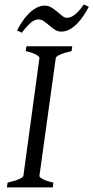

<svg xmlns="http://www.w3.org/2000/svg" viewBox="-20 -817 407 837"><path d="M292 -594.2Q261.2 -587.4 242.7 -579.1Q224.1 -570.8 223.1 -564L151.9 -50.8Q150.9 -44.9 166 -36.4Q181.2 -27.8 212.9 -21L210 0H9.8L13.2 -21Q43.9 -27.8 62.3 -35.9Q80.6 -43.9 82 -50.8L151.9 -564Q152.8 -569.8 137.7 -578.6Q122.6 -587.4 91.8 -594.2L95.2 -615.2H294.9ZM367.2 -787.6Q356.9 -768.1 344 -748.5Q331.1 -729 315.9 -713.6Q300.8 -698.2 283.4 -688.7Q266.1 -679.2 247.1 -679.2Q231.4 -679.2 219 -687.5Q206.5 -695.8 195.1 -705.8Q183.6 -715.8 172.1 -724.1Q160.6 -732.4 147.9 -732.4Q130.9 -732.4 113.3 -717Q95.7 -701.7 75.2 -674.3L54.2 -684.6Q64.5 -704.1 77.4 -723.4Q90.3 -742.7 105.7 -758.1Q121.1 -773.4 138.7 -783Q156.2 -792.5 174.8 -792.5Q190.9 -792.5 204.3 -784.2Q217.8 -775.9 229.5 -765.9Q241.2 -755.9 251.5 -747.6Q261.7 -739.3 272 -739.3Q289.1 -739.3 307.9 -754.6Q326.7 -770 345.2 -797.4Z"/></svg>

Font: Gentium Basic
Style: Italic
Weight: 400
Italic angle: -8°
Designer: J. Victor Gaultney and Annie Olsen
Foundry: SIL International
Version: Version 1.102; 2013; Maintenance release